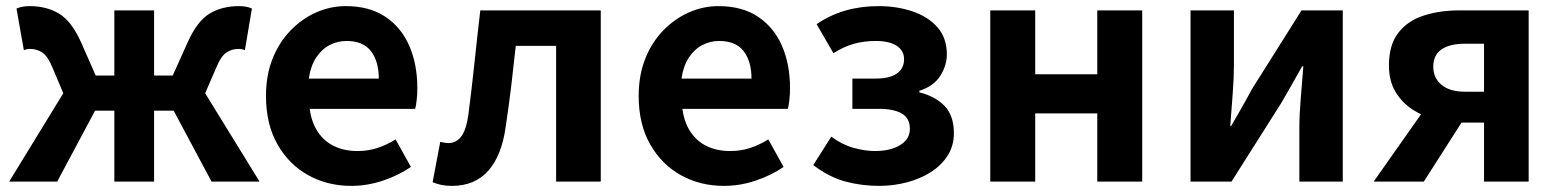

<svg xmlns="http://www.w3.org/2000/svg" viewBox="-20 -594 5099 628"><path d="M10 0 187 -289 152 -372Q136 -411 118 -422.5Q100 -434 79 -434Q73 -434 68 -433Q63 -432 58 -430L34 -566Q52 -574 77 -574Q132 -574 173 -549.5Q214 -525 245 -456L293 -347H354V-560H484V-347H545L594 -456Q625 -525 665.5 -549.5Q706 -574 762 -574Q787 -574 804 -566L781 -430Q776 -432 771 -433Q766 -434 760 -434Q739 -434 721 -422.5Q703 -411 687 -372L651 -289L829 0H672L548 -232H484V0H354V-232H291L167 0Z M1129 14Q1051 14 988 -21Q925 -56 887.5 -122Q850 -188 850 -280Q850 -348 871.5 -402Q893 -456 930.5 -494.5Q968 -533 1014.5 -553.5Q1061 -574 1111 -574Q1188 -574 1240 -539.5Q1292 -505 1318.5 -444.5Q1345 -384 1345 -306Q1345 -286 1343 -267.5Q1341 -249 1338 -238H993Q999 -193 1020 -162Q1041 -131 1074 -115.5Q1107 -100 1149 -100Q1183 -100 1213 -109.5Q1243 -119 1274 -138L1324 -48Q1283 -20 1232 -3Q1181 14 1129 14ZM990 -337H1219Q1219 -393 1193.5 -426.5Q1168 -460 1113 -460Q1084 -460 1058 -446.5Q1032 -433 1014 -405.5Q996 -378 990 -337Z M1458 14Q1439 14 1424.5 11Q1410 8 1395 2L1420 -130Q1426 -129 1432.5 -127.5Q1439 -126 1447 -126Q1472 -126 1488.5 -147.5Q1505 -169 1512 -219Q1523 -304 1532 -389.5Q1541 -475 1551 -560H1945V0H1799V-444H1667Q1660 -378 1652 -311.5Q1644 -245 1634 -179Q1621 -85 1577 -35.5Q1533 14 1458 14Z M2348 14Q2270 14 2207 -21Q2144 -56 2106.5 -122Q2069 -188 2069 -280Q2069 -348 2090.5 -402Q2112 -456 2149.5 -494.5Q2187 -533 2233.5 -553.5Q2280 -574 2330 -574Q2407 -574 2459 -539.5Q2511 -505 2537.5 -444.5Q2564 -384 2564 -306Q2564 -286 2562 -267.5Q2560 -249 2557 -238H2212Q2218 -193 2239 -162Q2260 -131 2293 -115.5Q2326 -100 2368 -100Q2402 -100 2432 -109.5Q2462 -119 2493 -138L2543 -48Q2502 -20 2451 -3Q2400 14 2348 14ZM2209 -337H2438Q2438 -393 2412.5 -426.5Q2387 -460 2332 -460Q2303 -460 2277 -446.5Q2251 -433 2233 -405.5Q2215 -378 2209 -337Z M2856 14Q2799 14 2746 0Q2693 -14 2640 -54L2699 -147Q2734 -121 2771.5 -110.5Q2809 -100 2842 -100Q2875 -100 2900.5 -108.5Q2926 -117 2941 -133Q2956 -149 2956 -173Q2956 -207 2930 -222.5Q2904 -238 2854 -238H2768V-337H2844Q2890 -337 2913.5 -353.5Q2937 -370 2937 -400Q2937 -429 2912.5 -444.5Q2888 -460 2845 -460Q2805 -460 2772 -450.5Q2739 -441 2706 -420L2651 -515Q2695 -545 2745.5 -559.5Q2796 -574 2854 -574Q2913 -574 2964 -557Q3015 -540 3046 -505Q3077 -470 3077 -416Q3077 -380 3055.5 -346Q3034 -312 2987 -297V-292Q3039 -279 3069.5 -247.5Q3100 -216 3100 -158Q3100 -117 3079.5 -85Q3059 -53 3024.5 -31Q2990 -9 2946 2.5Q2902 14 2856 14Z M3219 0V-560H3366V-351H3569V-560H3716V0H3569V-223H3366V0Z M3874 0V-560H4016V-383Q4016 -341 4012 -288Q4008 -235 4004 -182H4007Q4022 -208 4041.5 -242Q4061 -276 4074 -301L4237 -560H4372V0H4230V-176Q4230 -219 4234.5 -272Q4239 -325 4243 -377H4239Q4225 -352 4205.5 -317.5Q4186 -283 4172 -259L4008 0Z M4834 0V-193H4760Q4719 -193 4677 -203Q4635 -213 4600.5 -235.5Q4566 -258 4544.5 -293.5Q4523 -329 4523 -380Q4523 -447 4553.5 -486.5Q4584 -526 4636.5 -543Q4689 -560 4753 -560H4980V0ZM4772 -294H4834V-451H4772Q4722 -451 4695 -432.5Q4668 -414 4668 -376Q4668 -339 4695 -316.5Q4722 -294 4772 -294ZM4473 0 4663 -270 4784 -230 4637 0Z"/></svg>

Font: Noto Sans KR
Style: Bold
Weight: 700
Designer: Ryoko NISHIZUKA  (kana, bopomofo & ideographs); Paul D. Hunt (Latin, Greek & Cyrillic); Sandoll Communications , Soo-you
Foundry: Adobe
Version: Version 2.004-H2;hotconv 1.0.118;makeotfexe 2.5.65603